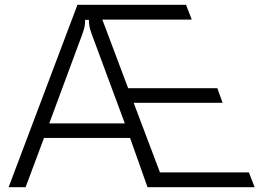

<svg xmlns="http://www.w3.org/2000/svg" viewBox="-20 -783 1101 803"><path d="M87 0H16L304 -763H758L782 -701H408L516 -414H889L911 -353H539L649 -62H1021L1045 0H597L524 -206H164ZM186 -267H502L376 -607Q362 -643 357 -660.5Q352 -678 352 -700H336Q336 -678 331 -660.5Q326 -643 312 -607Z"/></svg>

Font: Open Sauce Sans Light
Style: Regular
Weight: 300
Designer: Alfredo Marco Pradil
Foundry: Creative Sauce Fz LLC
Version: Version 1.477